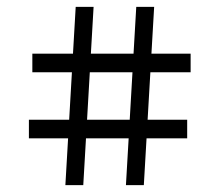

<svg xmlns="http://www.w3.org/2000/svg" viewBox="-20 -619 638 558"><path d="M177.9 -217 170 -81H222L229.9 -217H353.9L346 -81H398L405.9 -217H524V-271H409L417 -409H534V-463H420.1L428 -599H376L368.1 -463H244.1L252 -599H200L192.1 -463H74V-409H189L181 -271H64V-217ZM233 -271 241 -409H365L357 -271Z"/></svg>

Font: Resamitz
Style: Bold
Weight: 700
Designer: gluk
Foundry: gluk
Version: Version 0.047